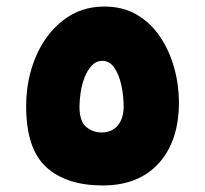

<svg xmlns="http://www.w3.org/2000/svg" viewBox="-20 -567 626 587"><path d="M294 0Q183 0 121.5 -56Q60 -112 60 -242Q60 -324 89.5 -393.5Q119 -463 173 -505Q227 -547 299 -547Q356 -547 398.5 -522Q441 -497 469.5 -454.5Q498 -412 512.5 -360Q527 -308 527 -254Q527 -136 465.5 -68Q404 0 294 0ZM291 -162Q322 -162 340 -183.5Q358 -205 358 -241Q358 -274 351 -306.5Q344 -339 329.5 -360Q315 -381 293 -381Q274 -381 260.5 -366.5Q247 -352 238.5 -330Q230 -308 226.5 -284Q223 -260 223 -241Q223 -196 243.5 -179Q264 -162 291 -162Z"/></svg>

Font: Noto Sans Arabic Blk
Style: Regular
Weight: 900
Designer: Monotype Design Team, Nadine Chahine, Nizar Qandah and Khaled Hosny
Foundry: Monotype Imaging Inc.
Version: Version 2.012; ttfautohint (v1.8.4.7-5d5b)